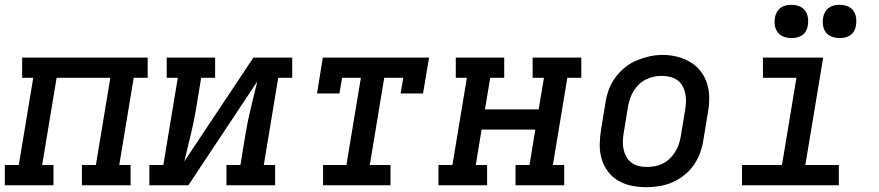

<svg xmlns="http://www.w3.org/2000/svg" viewBox="-29 -769 3649 797"><path d="M-9 0V-84H49L109 -446H63V-530H584V-446H526L466 -84H513V0H311V-84H369L429 -446H206L146 -84H193V0Z M591 0V-84H649L709 -446H663V-530H864V-446H806L785 -318Q776 -263 762.5 -208.5Q749 -154 736 -99L1023 -530H1184V-446H1126L1066 -84H1113V0H911V-84H969L990 -212Q999 -267 1012.5 -321.5Q1026 -376 1039 -431L753 0Z M1312 0V-84H1409L1469 -446H1391L1380 -381H1287L1311 -530H1752L1727 -381H1634L1645 -446H1566L1506 -84H1592V0Z M1791 0V-84H1849L1909 -446H1863V-530H2064V-446H2006L1984 -315H2207L2229 -446H2182V-530H2384V-446H2326L2266 -84H2313V0H2111V-84H2169L2193 -231H1970L1946 -84H1993V0Z M2654 8Q2623 8 2593 2Q2563 -4 2537.5 -19Q2512 -34 2494.5 -57.5Q2477 -81 2468.5 -109.5Q2460 -138 2460.5 -169Q2461 -200 2466 -231L2484 -341Q2488 -368 2497.5 -395Q2507 -422 2524 -445.5Q2541 -469 2564 -488Q2587 -507 2613.5 -518Q2640 -529 2667 -535Q2694 -541 2722 -541Q2753 -541 2782.5 -533.5Q2812 -526 2837 -511Q2862 -496 2880 -472.5Q2898 -449 2906.5 -420.5Q2915 -392 2915 -361Q2915 -330 2909 -299L2891 -189Q2887 -162 2877.5 -135.5Q2868 -109 2851.5 -85Q2835 -61 2812 -42.5Q2789 -24 2762.5 -12.5Q2736 -1 2708.5 3.5Q2681 8 2654 8ZM2655 -76Q2672 -76 2689 -79Q2706 -82 2722 -90Q2738 -98 2751 -110.5Q2764 -123 2773.5 -138Q2783 -153 2788.5 -169.5Q2794 -186 2797 -203L2815 -313Q2818 -330 2818.5 -347.5Q2819 -365 2815.5 -381.5Q2812 -398 2804 -412.5Q2796 -427 2782.5 -436.5Q2769 -446 2752 -450Q2735 -454 2718 -454Q2701 -454 2684.5 -450.5Q2668 -447 2652 -439Q2636 -431 2623 -418.5Q2610 -406 2601 -391Q2592 -376 2586.5 -360Q2581 -344 2578 -327L2560 -217Q2557 -200 2556.5 -182.5Q2556 -165 2559.5 -149Q2563 -133 2571 -118.5Q2579 -104 2592 -94Q2605 -84 2621.5 -80Q2638 -76 2655 -76Q2655 -76 2655 -76Q2655 -76 2655 -76Z M3051 0V-84H3217L3277 -446H3138V-530H3388L3314 -84H3453V0ZM3456 -611Q3440 -611 3424.5 -616.5Q3409 -622 3399.5 -634.5Q3390 -647 3387.5 -663.5Q3385 -680 3388 -697Q3390 -708 3396 -719Q3402 -730 3412 -737Q3422 -744 3433.5 -746.5Q3445 -749 3456 -749Q3473 -749 3488 -743.5Q3503 -738 3512.5 -725.5Q3522 -713 3524.5 -696.5Q3527 -680 3524 -663Q3523 -652 3517 -641Q3511 -630 3501 -623Q3491 -616 3479.5 -613.5Q3468 -611 3456 -611ZM3256 -611Q3240 -611 3224.5 -616.5Q3209 -622 3199.5 -634.5Q3190 -647 3187.5 -663.5Q3185 -680 3188 -697Q3190 -708 3196 -719Q3202 -730 3212 -737Q3222 -744 3233.5 -746.5Q3245 -749 3256 -749Q3273 -749 3288 -743.5Q3303 -738 3312.5 -725.5Q3322 -713 3324.5 -696.5Q3327 -680 3324 -663Q3323 -652 3317 -641Q3311 -630 3301 -623Q3291 -616 3279.5 -613.5Q3268 -611 3256 -611Z"/></svg>

Font: Iosevka Slab MdExObl
Style: Regular
Weight: 500
Width: 7
Italic angle: -9°
Monospace: yes
Designer: Belleve Invis
Foundry: Belleve Invis
Version: Version 11.1.1; ttfautohint (v1.8.3)